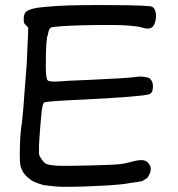

<svg xmlns="http://www.w3.org/2000/svg" viewBox="-20 -682 691 747"><path d="M209 -659.2Q284.2 -663.1 422.9 -662.1Q561.5 -661.1 571.8 -655.8Q582 -650.4 585.4 -635.3Q588.9 -620.1 585 -601.6Q580.1 -579.1 567.4 -573.2Q554.7 -567.4 531.2 -575.2Q513.7 -580.1 486.3 -582Q447.3 -585.9 346.2 -584.5Q245.1 -583 196.3 -578.1Q181.6 -577.1 175.8 -573.2Q169.9 -569.3 166 -545.9Q158.2 -533.2 158.2 -423.8Q158.2 -377.9 165 -370.1Q171.9 -362.3 209 -365.2Q242.2 -368.2 325.2 -371.1Q479.5 -377.9 509.8 -382.8Q534.2 -386.7 559.6 -378.9Q574.2 -369.1 575.2 -347.7Q575.2 -319.3 560.5 -315.4Q536.1 -306.6 309.6 -294.9Q175.8 -289.1 153.3 -284.2Q148.4 -282.2 145 -267.6Q141.6 -252.9 135.7 -176.8Q130.9 -118.2 131.8 -98.6Q130.9 -84 132.8 -78.1Q134.8 -72.3 143.6 -60.1Q152.3 -47.9 161.1 -43.9Q177.7 -38.1 208 -37.1Q238.3 -36.1 323.2 -38.1Q408.2 -40 437 -42.5Q465.8 -44.9 496.1 -53.7Q525.4 -61.5 540 -58.1Q554.7 -54.7 563.5 -38.1Q571.3 -21.5 559.6 0Q554.7 9.8 549.3 12.7Q543.9 15.6 533.2 22.5Q515.6 26.4 483.4 30.3Q460.9 36.1 378.9 40.5Q296.9 44.9 242.2 44.9Q206.1 45.9 149.4 38.1Q106.4 25.4 98.6 16.6Q72.3 -1 63.5 -26.4Q54.7 -37.1 57.6 -118.2Q59.6 -174.8 64.5 -198.2Q70.3 -244.1 75.2 -320.3Q81.1 -401.4 84 -434.6Q87.9 -509.8 88.9 -543.9L89.8 -574.2L82 -583Q75.2 -588.9 73.7 -592.8Q72.3 -596.7 72.3 -608.4Q72.3 -634.8 89.8 -641.6Q104.5 -648.4 126.5 -651.9Q148.4 -655.3 209 -659.2Z"/></svg>

Font: JasonHandwriting4
Style: Regular
Weight: 400
Version: Version 1.01.21